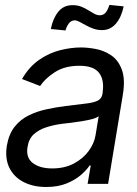

<svg xmlns="http://www.w3.org/2000/svg" viewBox="-20 -745 557 778"><path d="M167 12.7Q115.2 12.7 76.2 -7.1Q37.1 -26.9 18.3 -64.5Q-0.5 -102.1 7.8 -155.3Q16.1 -202.1 39.3 -231.4Q62.5 -260.7 96.2 -277.3Q129.9 -293.9 168.7 -302.2Q207.5 -310.5 246.1 -315.4Q296.9 -321.8 328.4 -325.4Q359.9 -329.1 376 -337.2Q392.1 -345.2 395.5 -365.2V-368.2Q403.8 -420.4 381.6 -449.5Q359.4 -478.5 301.8 -478.5Q242.2 -478.5 202.1 -452.4Q162.1 -426.3 142.6 -396.5L69.3 -424.8Q98.1 -474.6 138.4 -502.4Q178.7 -530.3 223.1 -541.5Q267.6 -552.7 308.6 -552.7Q335 -552.7 367.9 -546.6Q400.9 -540.5 429.9 -521.2Q459 -502 473.6 -463.1Q488.3 -424.3 477.5 -359.4L418 0H335L347.7 -74.2H342.8Q331.5 -56.6 308.3 -36.4Q285.2 -16.1 250 -1.7Q214.8 12.7 167 12.7ZM191.4 -62.5Q241.2 -62.5 278.6 -82Q315.9 -101.6 338.9 -132.6Q361.8 -163.6 367.2 -197.3L379.9 -274.4Q373.5 -268.1 354.7 -262.9Q335.9 -257.8 312.3 -253.9Q288.6 -250 266.1 -247.3Q243.7 -244.6 230.5 -243.2Q197.3 -238.8 167.5 -229.2Q137.7 -219.7 117.2 -201.2Q96.7 -182.6 91.8 -150.4Q84 -106.9 112.5 -84.7Q141.1 -62.5 191.4 -62.5ZM393.6 -623Q375 -623 358.4 -628.9Q341.8 -634.8 327.6 -642.8Q313.5 -650.9 302 -656.7Q290.5 -662.6 282.7 -662.6Q267.6 -662.6 258.1 -648.9Q248.5 -635.3 245.6 -621.6L186 -627.4Q194.3 -670.4 216.1 -697.3Q237.8 -724.1 273.9 -724.1Q293.9 -724.1 309.3 -718Q324.7 -711.9 337.6 -703.6Q350.6 -695.3 362.1 -689.2Q373.5 -683.1 384.8 -683.1Q398.9 -683.1 408 -693.8Q417 -704.6 423.3 -725.1L481 -719.2Q471.7 -674.3 449.2 -648.7Q426.8 -623 393.6 -623Z"/></svg>

Font: Inter Tight
Style: Italic
Weight: 400
Italic angle: -9.39999°
Designer: Rasmus Andersson
Foundry: rsms
Version: Version 3.002